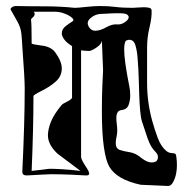

<svg xmlns="http://www.w3.org/2000/svg" viewBox="-20 -598 622 637"><path d="M538 19 447 15Q367 -2 342 -46Q331 -66 324.5 -111Q318 -156 318 -229Q318 -278 319.5 -311.5Q321 -345 322 -365L318 -463Q316 -453 307 -445.5Q298 -438 289 -433.5Q280 -429 277 -429Q272 -429 263.5 -429.5Q255 -430 249 -431V-77Q249 -70 263 -48Q276 -29 276 -22Q276 -15 263 -16Q213 -19 184.5 -19.5Q156 -20 151 -20Q146 -20 125.5 -19Q105 -18 70 -16H68Q54 -16 54 -28Q58 -111 60 -180.5Q62 -250 62 -305Q62 -321 60 -356Q58 -391 54 -444Q53 -465 51 -485.5Q49 -506 38 -526L16 -565Q16 -566 15.5 -566Q15 -566 15 -567Q15 -571 20.5 -574.5Q26 -578 32 -578Q81 -577 130 -577Q179 -577 228 -572Q238 -572 265 -575Q292 -578 312 -578Q340 -578 363 -575Q386 -572 420 -572Q426 -572 436.5 -573Q447 -574 457 -574Q468 -574 475.5 -572Q483 -570 483 -563Q484 -540 476 -507Q468 -474 468 -441V-322Q468 -259 485 -197Q493 -168 503.5 -140Q514 -112 532 -97Q540 -91 547 -90.5Q554 -90 559 -89Q564 -88 565 -78Q566 -71 566.5 -64Q567 -57 567 -50Q567 -37 564.5 -23Q562 -9 555 5Q548 19 538 19ZM85 -31 120 -35Q128 -36 135 -37Q142 -38 149 -38Q163 -38 187.5 -36.5Q212 -35 247 -31L171 -88Q139 -118 139 -149Q139 -169 149 -194Q159 -219 184 -249Q188 -254 201 -260Q214 -266 219 -273V-445Q200 -457 192.5 -468Q185 -479 185 -487Q185 -501 197.5 -511Q210 -521 219 -526Q228 -531 219 -539Q210 -547 194 -553Q178 -559 164 -559H92Q95 -556 95 -552Q95 -545 88.5 -540Q82 -535 83 -531Q84 -526 84.5 -506.5Q85 -487 85 -454Q85 -451 117 -447Q147 -444 162 -426Q185 -395 185 -371Q185 -345 164.5 -327Q144 -309 115 -295Q91 -283 91 -279Q91 -174 85 -31ZM296 -496Q312 -496 332.5 -507.5Q353 -519 370 -517Q382 -516 394.5 -524.5Q407 -533 407 -541Q407 -548 397 -552Q388 -554 380 -554Q372 -554 365 -554Q351 -554 339.5 -553Q328 -552 318 -552Q300 -552 285.5 -542Q271 -532 271 -521Q271 -513 278 -504.5Q285 -496 296 -496ZM483 -59Q504 -59 504 -77Q504 -86 496 -94Q480 -109 469.5 -139.5Q459 -170 451 -195Q447 -208 445 -231Q443 -254 442 -280.5Q441 -307 440.5 -331Q440 -355 439 -369Q438 -382 436.5 -405Q435 -428 429.5 -447Q424 -466 409 -466Q406 -466 400 -464Q396 -463 394 -454.5Q392 -446 392 -435Q392 -416 395.5 -390.5Q399 -365 403 -343.5Q407 -322 409 -312Q412 -299 412 -281Q412 -264 406.5 -249.5Q401 -235 384 -233Q374 -232 370 -225Q366 -218 366 -207Q366 -197 367.5 -186Q369 -175 369 -164Q369 -160 368.5 -155.5Q368 -151 367 -146Q364 -133 364 -124Q364 -105 377.5 -100.5Q391 -96 410.5 -93Q430 -90 449 -74Q468 -59 483 -59Z"/></svg>

Font: Moo Lah Lah
Style: Regular
Weight: 400
Designer: Robert E. Leuschke
Foundry: Robert E. Leuschke
Version: Version 1.010; ttfautohint (v1.8.3)